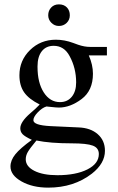

<svg xmlns="http://www.w3.org/2000/svg" viewBox="-20 -642 540 880"><path d="M300 -572Q300 -551 285.5 -537Q271 -523 250 -523Q230 -523 215.5 -537.5Q201 -552 201 -572Q201 -593 214.5 -607.5Q228 -622 250 -622Q273 -622 286.5 -608Q300 -594 300 -572ZM470 -388H387Q406 -345 406 -304Q406 -227 354 -188Q302 -149 250 -149Q239 -149 212 -152L193 -154Q173 -148 153 -127Q133 -106 133 -91Q133 -68 211 -64L340 -58Q395 -56 428 -27Q461 2 461 49Q461 107 401 154Q318 218 201 218Q129 218 78.5 189.5Q28 161 28 121Q28 93 50 65.5Q72 38 126 -1Q94 -16 83.5 -27Q73 -38 73 -54Q73 -83 119 -123Q142 -142 162 -163Q112 -188 90.5 -219Q69 -250 69 -297Q69 -365 117.5 -412.5Q166 -460 236 -460Q276 -460 316 -445L338 -437Q367 -427 393 -427H470ZM152 -338V-335Q152 -263 180.5 -218.5Q209 -174 255 -174Q289 -174 309 -198.5Q329 -223 329 -264Q329 -330 299 -385Q274 -432 226 -432Q191 -432 171.5 -407Q152 -382 152 -338ZM433 64Q433 36 405.5 25.5Q378 15 309 15Q210 15 147 2Q117 38 107.5 54.5Q98 71 98 88Q98 121 137.5 141Q177 161 243 161Q328 161 380.5 134.5Q433 108 433 64Z"/></svg>

Font: STIX Math
Style: Regular
Weight: 400
Designer: MicroPress Inc., with final additions and corrections provided by Coen Hoffman, Elsevier (retired)
Version: Version 1.1.1